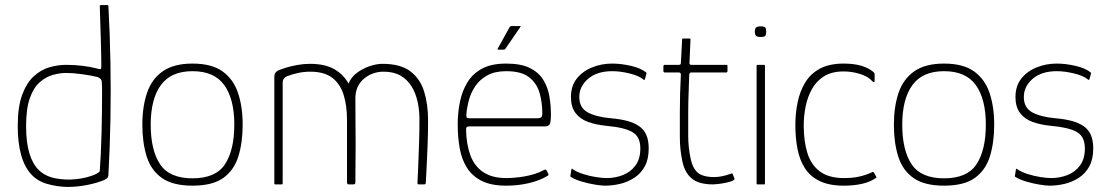

<svg xmlns="http://www.w3.org/2000/svg" viewBox="-20 -728 4374 758"><path d="M50 -230Q50 -306 67.5 -353.5Q85 -401 113.5 -427Q142 -453 175.5 -462.5Q209 -472 241 -472Q276 -472 307 -468Q338 -464 357 -459Q371 -455 375.5 -455Q380 -455 380 -465Q380 -482 379.5 -511Q379 -540 378 -573Q377 -606 376 -636Q375 -666 374.5 -685Q374 -704 374 -704Q374 -706 375.5 -707Q377 -708 378 -708H404Q405 -708 406.5 -707Q408 -706 408 -704Q411 -648 413 -592Q415 -536 416 -480.5Q417 -425 417 -369Q417 -313 416 -257.5Q415 -202 413 -147Q411 -92 408 -37Q408 -33 405.5 -28Q403 -23 393 -18Q365 -6 325.5 2Q286 10 245 10Q204 9 166 -2Q128 -13 104 -39Q77 -68 63.5 -116Q50 -164 50 -230ZM83 -230Q83 -166 96 -123Q109 -80 133 -57Q158 -32 199 -24Q240 -16 283 -21Q326 -26 357 -40Q364 -44 369 -47Q374 -50 374 -55Q376 -82 378 -122Q380 -162 381 -206Q382 -250 382.5 -290.5Q383 -331 383 -361Q383 -391 382 -401Q382 -412 376.5 -417Q371 -422 365 -424Q336 -431 301 -435.5Q266 -440 241 -440Q217 -440 189.5 -432.5Q162 -425 137.5 -404Q113 -383 98 -341Q83 -299 83 -230Z M740 5Q662 5 619 -25.5Q576 -56 559 -110.5Q542 -165 542 -236Q542 -307 560.5 -361.5Q579 -416 622.5 -446.5Q666 -477 740 -477Q815 -477 858 -446.5Q901 -416 919.5 -361.5Q938 -307 938 -236Q938 -165 921 -110.5Q904 -56 861.5 -25.5Q819 5 740 5ZM740 -24Q832 -24 868.5 -80Q905 -136 905 -236Q905 -337 865.5 -392Q826 -447 740 -447Q655 -447 615 -392Q575 -337 575 -236Q575 -135 612 -79.5Q649 -24 740 -24Z M1067 0Q1063 0 1063 -4V-421Q1063 -435 1067.5 -441Q1072 -447 1080 -451Q1090 -455 1109.5 -461Q1129 -467 1154 -471.5Q1179 -476 1203 -476Q1264 -476 1300.5 -454.5Q1337 -433 1356 -398Q1366 -423 1388.5 -440Q1411 -457 1438.5 -466.5Q1466 -476 1490 -476Q1561 -476 1600 -446.5Q1639 -417 1654.5 -366.5Q1670 -316 1670 -253Q1670 -202 1668 -151.5Q1666 -101 1664 -62.5Q1662 -24 1661 -7Q1661 -3 1659 -1.5Q1657 0 1654 0H1635Q1631 0 1629.5 -1.5Q1628 -3 1628 -6Q1629 -17 1630.5 -57Q1632 -97 1634 -151Q1636 -205 1636 -257Q1636 -293 1628.5 -327Q1621 -361 1604.5 -387.5Q1588 -414 1561 -429.5Q1534 -445 1495 -445Q1449 -445 1416 -416.5Q1383 -388 1383 -340Q1383 -281 1383.5 -237Q1384 -193 1384 -157Q1384 -121 1383.5 -85.5Q1383 -50 1383 -8Q1383 0 1375 0H1357Q1350 0 1350 -7V-253Q1350 -311 1336.5 -354Q1323 -397 1291.5 -421Q1260 -445 1205 -445Q1180 -445 1157 -440Q1134 -435 1116 -428Q1096 -421 1096 -401V-4Q1096 0 1092 0Z M1787 -237Q1787 -284 1796 -327Q1805 -370 1826 -404Q1847 -438 1884 -457.5Q1921 -477 1978 -477Q2037 -477 2072 -459.5Q2107 -442 2125 -412.5Q2143 -383 2149 -347.5Q2155 -312 2155 -276Q2155 -242 2149 -235.5Q2143 -229 2132 -229H1831Q1830 -229 1825 -227.5Q1820 -226 1820 -216Q1821 -160 1836.5 -116.5Q1852 -73 1887 -49Q1922 -25 1979 -25Q2013 -25 2053 -32Q2093 -39 2124 -55Q2129 -58 2132.5 -58.5Q2136 -59 2138 -55L2145 -41Q2146 -39 2145.5 -37.5Q2145 -36 2142 -34Q2111 -15 2068 -5Q2025 5 1979 5Q1920 5 1882.5 -13.5Q1845 -32 1824 -65Q1803 -98 1795 -142Q1787 -186 1787 -237ZM2121 -281Q2121 -322 2110.5 -360Q2100 -398 2069.5 -422.5Q2039 -447 1978 -447Q1934 -447 1904 -430.5Q1874 -414 1856.5 -388Q1839 -362 1831 -332Q1823 -302 1821 -275Q1821 -268 1822.5 -264.5Q1824 -261 1833 -261H2100Q2111 -261 2116 -264.5Q2121 -268 2121 -281ZM1947 -532Q1944 -532 1944 -533.5Q1944 -535 1945 -536L1992 -621Q1994 -625 2000 -625H2033Q2035 -625 2035.5 -624Q2036 -623 2034 -621L1975 -535Q1974 -534 1972.5 -533Q1971 -532 1969 -532Z M2236 -60Q2236 -62 2237.5 -62Q2239 -62 2241 -60Q2257 -49 2282 -41Q2307 -33 2332.5 -29Q2358 -25 2375 -25Q2409 -25 2439.5 -37Q2470 -49 2489 -75Q2508 -101 2508 -142Q2508 -189 2476 -207Q2444 -225 2376 -231Q2334 -235 2302 -246.5Q2270 -258 2252 -282Q2234 -306 2234 -345Q2234 -388 2256.5 -417Q2279 -446 2316.5 -461.5Q2354 -477 2397 -477Q2432 -477 2471 -468Q2510 -459 2531 -442Q2532 -441 2532 -440Q2532 -439 2532 -437L2526 -415Q2524 -410 2519 -415Q2502 -429 2465.5 -438Q2429 -447 2397 -447Q2337 -447 2302 -417Q2267 -387 2267 -345Q2267 -302 2301 -284Q2335 -266 2393 -261Q2429 -258 2456.5 -250.5Q2484 -243 2503 -230Q2522 -217 2531.5 -195.5Q2541 -174 2541 -142Q2541 -100 2526 -72Q2511 -44 2485.5 -27Q2460 -10 2429.5 -2.5Q2399 5 2368 5Q2355 5 2330 1Q2305 -3 2279 -10.5Q2253 -18 2236 -28Q2233 -30 2232 -31Q2231 -32 2232 -35Z M2795 0Q2737 0 2709 -25Q2681 -50 2673 -96Q2664 -139 2664 -187Q2664 -235 2664 -287Q2664 -324 2665 -360.5Q2666 -397 2668 -433Q2668 -442 2660 -442H2603Q2602 -442 2600.5 -444Q2599 -446 2599 -446V-468Q2599 -468 2600.5 -470Q2602 -472 2603 -472H2660Q2664 -472 2666 -473.5Q2668 -475 2668 -480L2673 -572Q2673 -576 2676 -576H2702Q2704 -576 2705 -575Q2706 -574 2706 -572L2702 -481Q2701 -477 2703 -474.5Q2705 -472 2709 -472H2848Q2850 -472 2851 -471Q2852 -470 2852 -468V-446Q2852 -446 2851 -444Q2850 -442 2848 -442H2709Q2707 -442 2704 -440Q2701 -438 2701 -433Q2700 -396 2698.5 -358.5Q2697 -321 2697 -283Q2697 -239 2697 -192Q2697 -145 2707 -100Q2714 -65 2734 -47Q2754 -29 2800 -29Q2816 -29 2832 -32.5Q2848 -36 2865 -42Q2869 -44 2870.5 -43.5Q2872 -43 2873 -40L2879 -25Q2881 -21 2879 -19Q2877 -17 2872 -14Q2862 -10 2845.5 -6.5Q2829 -3 2814.5 -1.5Q2800 0 2795 0Z M3005 -603Q3005 -592 3001.5 -587Q2998 -582 2983 -582Q2969 -582 2964.5 -587Q2960 -592 2960 -603Q2960 -614 2964.5 -619Q2969 -624 2983 -624Q2998 -624 3001.5 -619Q3005 -614 3005 -603ZM3000 -4Q3000 0 2997 0H2971Q2967 0 2967 -4V-468Q2967 -472 2971 -472H2997Q3000 -472 3000 -468Z M3312 5Q3254 5 3216.5 -13Q3179 -31 3158 -63.5Q3137 -96 3128.5 -139.5Q3120 -183 3120 -234Q3120 -281 3129 -324.5Q3138 -368 3159 -402.5Q3180 -437 3217 -457Q3254 -477 3311 -477Q3351 -477 3380 -468.5Q3409 -460 3428 -444Q3432 -440 3432.5 -438.5Q3433 -437 3433 -432V-409Q3433 -404 3430 -404Q3427 -404 3424 -407Q3408 -426 3375.5 -436Q3343 -446 3311 -446Q3264 -446 3233.5 -427Q3203 -408 3185.5 -376.5Q3168 -345 3160.5 -307.5Q3153 -270 3153 -233Q3153 -171 3167.5 -124Q3182 -77 3217 -51Q3252 -25 3312 -25Q3348 -25 3375 -31.5Q3402 -38 3423 -48Q3427 -51 3430 -47L3439 -31Q3441 -28 3439.5 -26.5Q3438 -25 3436 -24Q3414 -9 3382 -2Q3350 5 3312 5Z M3707 5Q3629 5 3586 -25.5Q3543 -56 3526 -110.5Q3509 -165 3509 -236Q3509 -307 3527.5 -361.5Q3546 -416 3589.5 -446.5Q3633 -477 3707 -477Q3782 -477 3825 -446.5Q3868 -416 3886.5 -361.5Q3905 -307 3905 -236Q3905 -165 3888 -110.5Q3871 -56 3828.5 -25.5Q3786 5 3707 5ZM3707 -24Q3799 -24 3835.5 -80Q3872 -136 3872 -236Q3872 -337 3832.5 -392Q3793 -447 3707 -447Q3622 -447 3582 -392Q3542 -337 3542 -236Q3542 -135 3579 -79.5Q3616 -24 3707 -24Z M3991 -60Q3991 -62 3992.5 -62Q3994 -62 3996 -60Q4012 -49 4037 -41Q4062 -33 4087.5 -29Q4113 -25 4130 -25Q4164 -25 4194.5 -37Q4225 -49 4244 -75Q4263 -101 4263 -142Q4263 -189 4231 -207Q4199 -225 4131 -231Q4089 -235 4057 -246.5Q4025 -258 4007 -282Q3989 -306 3989 -345Q3989 -388 4011.5 -417Q4034 -446 4071.5 -461.5Q4109 -477 4152 -477Q4187 -477 4226 -468Q4265 -459 4286 -442Q4287 -441 4287 -440Q4287 -439 4287 -437L4281 -415Q4279 -410 4274 -415Q4257 -429 4220.5 -438Q4184 -447 4152 -447Q4092 -447 4057 -417Q4022 -387 4022 -345Q4022 -302 4056 -284Q4090 -266 4148 -261Q4184 -258 4211.5 -250.5Q4239 -243 4258 -230Q4277 -217 4286.5 -195.5Q4296 -174 4296 -142Q4296 -100 4281 -72Q4266 -44 4240.5 -27Q4215 -10 4184.5 -2.5Q4154 5 4123 5Q4110 5 4085 1Q4060 -3 4034 -10.5Q4008 -18 3991 -28Q3988 -30 3987 -31Q3986 -32 3987 -35Z"/></svg>

Font: Glory Thin
Style: Regular
Weight: 100
Designer: Robert Leuschke
Foundry: Robert Leuschke
Version: Version 1.011